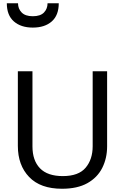

<svg xmlns="http://www.w3.org/2000/svg" viewBox="-20 -1153 771 1183"><path d="M640 -252Q640 -178 610 -118.5Q580 -59 518.5 -24.5Q457 10 362 10Q229 10 159.5 -62.5Q90 -135 90 -254V-714H180V-251Q180 -164 226.5 -116Q273 -68 367 -68Q464 -68 507.5 -119.5Q551 -171 551 -252V-714H640ZM182 -983Q109 -983 65.5 -1021Q22 -1059 22 -1133H91Q91 -1099 113.5 -1076Q136 -1053 182 -1053Q229 -1053 251 -1076Q273 -1099 273 -1133H342Q342 -1059 299 -1021Q256 -983 182 -983Z"/></svg>

Font: Noto Sans Tifinagh Ghat
Style: Regular
Weight: 400
Designer: JamraPatel
Foundry: JamraPatel LLC
Version: Version 2.006; ttfautohint (v1.8.4.7-5d5b)